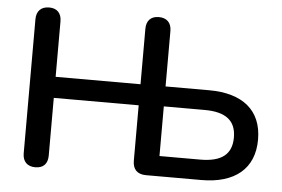

<svg xmlns="http://www.w3.org/2000/svg" viewBox="-51 -784 1266 863"><g transform="rotate(5 582.0 -352.5)"><path d="M137 8C174 8 193 -13 193 -50V-310H576V-60C576 -21 597 0 636 0H886C1036 0 1124 -71 1124 -203C1124 -336 1036 -405 886 -405H689V-655C689 -692 668 -713 632 -713C596 -713 576 -692 576 -655V-405H193V-655C193 -692 173 -713 137 -713C101 -713 80 -692 80 -655V-50C80 -13 101 8 137 8ZM873 -91H689V-315H873C969 -315 1015 -279 1015 -203C1015 -127 969 -91 873 -91Z"/></g></svg>

Font: SN Pro Medium
Style: Regular
Weight: 500
Designer: Tobias Whetton
Foundry: Supernotes
Version: Version 1.003;Glyphs 3.3 (3324)